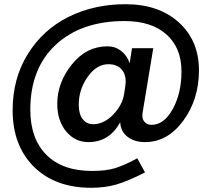

<svg xmlns="http://www.w3.org/2000/svg" viewBox="-20 -730 1005 912"><path d="M414 162Q241 162 140.5 61.5Q40 -39 40 -206Q40 -358 112.5 -474Q185 -590 306 -650Q427 -710 576 -710Q734 -710 829.5 -623.5Q925 -537 925 -396Q925 -258 850.5 -156.5Q776 -55 669 -55Q618 -55 585.5 -80.5Q553 -106 551 -149Q499 -55 400 -55Q336 -55 294 -106Q252 -157 252 -237Q252 -337 321 -423.5Q390 -510 491 -510Q527 -510 555 -488.5Q583 -467 596 -430L607 -501H708L657 -193Q653 -166 666 -151.5Q679 -137 700 -137Q759 -137 800.5 -212Q842 -287 842 -391Q842 -503 770.5 -566.5Q699 -630 572 -630Q366 -630 245 -517.5Q124 -405 124 -209Q124 -71 200.5 5.5Q277 82 417 82Q483 82 526 69Q569 56 632 22L669 89Q584 132 530.5 147Q477 162 414 162ZM354 -232Q354 -189 372.5 -164.5Q391 -140 423 -140Q473 -140 517.5 -185.5Q562 -231 570 -286Q577 -328 577 -342Q577 -381 555 -403Q533 -425 495 -425Q439 -425 396.5 -365Q354 -305 354 -232Z"/></svg>

Font: Easer Grotesk
Style: Regular
Weight: 400
Designer: Boardeaser, Bonnie Shaver-Troup, Thomas Jockin
Foundry: Lexend
Version: Version 1.008;Glyphs 3.1.2 (3151)